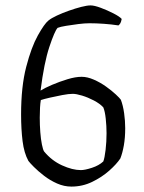

<svg xmlns="http://www.w3.org/2000/svg" viewBox="-20 -690 532 710"><path d="M244 0Q217 0 191 -11.5Q165 -23 143 -40Q121 -57 105.5 -72.5Q90 -88 85 -95Q69 -124 63.5 -168Q58 -212 58 -267Q58 -370 77 -443Q96 -516 120 -559Q144 -602 159 -614Q170 -623 190.5 -632.5Q211 -642 235 -650.5Q259 -659 280.5 -664.5Q302 -670 315 -670Q329 -670 353 -661Q377 -652 399.5 -640.5Q422 -629 430 -620Q428 -609 425 -604Q422 -599 418 -596Q392 -600 364 -602Q336 -604 311 -604Q293 -604 269.5 -601Q246 -598 224.5 -594.5Q203 -591 193 -587Q182 -575 162.5 -516.5Q143 -458 130 -355Q146 -365 173 -376.5Q200 -388 229.5 -397Q259 -406 282 -406Q303 -406 327 -395.5Q351 -385 372 -370Q393 -355 408 -341Q423 -327 427 -321Q435 -300 439 -271.5Q443 -243 443 -216Q443 -181 438 -152.5Q433 -124 425 -104Q411 -83 384 -59Q357 -35 321 -17.5Q285 0 244 0ZM279 -61Q294 -61 320 -69.5Q346 -78 362 -93Q367 -106 370.5 -136Q374 -166 374 -197Q374 -224 371 -251.5Q368 -279 362 -293Q349 -307 327 -318.5Q305 -330 283.5 -336.5Q262 -343 249 -343Q234 -343 210.5 -338.5Q187 -334 165 -329Q143 -324 131 -320Q129 -309 128 -292Q127 -275 127 -255Q127 -228 129 -201.5Q131 -175 135 -155.5Q139 -136 143 -130Q171 -96 209.5 -78.5Q248 -61 279 -61Z"/></svg>

Font: Texturina 72pt Light
Style: Regular
Weight: 300
Designer: Guillermo Torres Carreño
Foundry: Omnibus-Type
Version: Version 1.002; ttfautohint (v1.8.3)